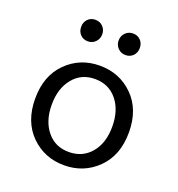

<svg xmlns="http://www.w3.org/2000/svg" viewBox="-129 -805 858 924"><g transform="rotate(20 300.0 -343.0)"><path d="M435.1 -603.5Q419.9 -587.9 396.5 -587.9Q373 -587.9 357.4 -604Q341.8 -620.1 341.8 -643.1Q341.8 -666 357.4 -682.1Q373 -698.2 396.5 -698.2Q419.9 -698.2 435.1 -682.6Q450.2 -667 450.2 -643.1Q450.2 -619.1 435.1 -603.5ZM203.6 -587.9Q180.2 -587.9 165 -603.5Q149.9 -619.1 149.9 -643.1Q149.9 -667 165 -682.6Q180.2 -698.2 203.6 -698.2Q227.1 -698.2 242.7 -682.1Q257.8 -666 257.8 -643.1Q257.8 -620.1 242.2 -604Q226.6 -587.9 203.6 -587.9ZM299.8 -56.2Q369.6 -56.2 412.6 -107.4Q455.1 -158.2 455.1 -242.2Q455.1 -326.2 412.6 -377.9Q370.1 -429.7 299.8 -429.7Q229.5 -429.7 187.5 -377.9Q145 -326.2 145 -242.7Q145 -159.2 187.5 -107.4Q230 -55.7 299.8 -56.2ZM299.8 -498Q401.4 -498 470.7 -429.2Q540 -360.4 540 -243.2Q540 -126 470.2 -57.1Q400.4 11.7 299.8 11.7Q199.2 11.7 129.9 -56.6Q60.1 -126 60.1 -243.2Q60.1 -360.4 129.4 -429.2Q198.7 -498 299.8 -498Z"/></g></svg>

Font: SourceCodePro-Regular
Style: Regular
Weight: 400
Monospace: yes
Designer: Paul D. Hunt
Foundry: Adobe Systems Incorporated
Version: Version 1.009;PS 1.000;hotconv 1.0.70;makeotf.lib2.5.5900